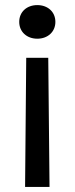

<svg xmlns="http://www.w3.org/2000/svg" viewBox="-20 -526 293 754"><path d="M169.5 -299H83L78.5 208H174.5ZM126.5 -506C85.5 -506 55.5 -479.5 55.5 -440C55.5 -401 85.5 -374 126.5 -374C167.5 -374 197.5 -401 197.5 -440C197.5 -479.5 167.5 -506 126.5 -506Z"/></svg>

Font: MCL Standard
Style: Regular
Weight: 400
Designer: Květoslav Bartoš
Foundry: Florian Karsten
Version: Version 1.001;Glyphs 3.2.3 (3260)